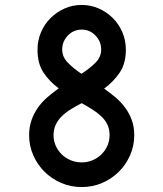

<svg xmlns="http://www.w3.org/2000/svg" viewBox="-20 -749 660 778"><path d="M311 -331Q288 -319 267.5 -306.5Q247 -294 231 -278.5Q215 -263 206 -244Q197 -225 197 -201Q197 -178 206 -158Q215 -138 230.5 -123Q246 -108 267 -99.5Q288 -91 311 -91Q334 -91 354.5 -99.5Q375 -108 390.5 -123Q406 -138 415 -158Q424 -178 424 -202Q424 -226 415 -244.5Q406 -263 390 -278Q374 -293 353.5 -306Q333 -319 311 -331ZM524 -201Q524 -158 507 -119.5Q490 -81 461 -52.5Q432 -24 393.5 -7.5Q355 9 311 9Q267 9 228.5 -7.5Q190 -24 161 -52.5Q132 -81 115 -119.5Q98 -158 98 -201Q98 -234 107.5 -261.5Q117 -289 133.5 -312.5Q150 -336 172 -355Q194 -374 218 -391Q181 -418 156.5 -454.5Q132 -491 132 -548Q132 -585 146 -618Q160 -651 184.5 -675.5Q209 -700 241.5 -714.5Q274 -729 311 -729Q348 -729 380.5 -714.5Q413 -700 437.5 -675.5Q462 -651 476 -618Q490 -585 490 -548Q490 -491 464.5 -454Q439 -417 402 -390Q426 -373 448 -354.5Q470 -336 487 -313Q504 -290 514 -262.5Q524 -235 524 -201ZM390 -548Q390 -581 367 -605Q344 -629 311 -629Q278 -629 255 -605Q232 -581 232 -548Q232 -519 254 -496Q276 -473 310 -450Q344 -472 367 -495Q390 -518 390 -548Z"/></svg>

Font: Railway
Style: Regular
Weight: 400
Version: 1.000